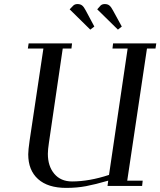

<svg xmlns="http://www.w3.org/2000/svg" viewBox="-20 -916 790 946"><path d="M117.2 -676.8 121.1 -702.1H335L332 -676.8H289.1L221.2 -213.9Q215.8 -178.2 215.8 -158.2Q215.8 -97.2 247.6 -59.6Q279.3 -22 335 -22Q419.4 -22 517.1 -54.2L608.9 -676.8H534.2L537.1 -702.1H750L746.1 -676.8H704.1L606.9 -25.9H683.1L680.2 0H509.8L513.2 -25.9Q449.2 -7.3 404.1 1.2Q358.9 9.8 306.2 9.8Q215.8 9.8 167.5 -33.7Q119.1 -77.1 119.1 -155.8Q119.1 -176.3 126 -224.1L193.8 -676.8ZM323.2 -870.1 341.8 -889.2Q349.6 -896 361.8 -896Q376 -896 384.8 -888.9Q393.6 -881.8 402.8 -863.8L444.8 -785.2L424.8 -770ZM459 -870.1 476.1 -889.2Q483.9 -896 496.1 -896Q510.3 -896 519 -888.9Q527.8 -881.8 537.1 -863.8L580.1 -785.2L561 -770Z"/></svg>

Font: Dehuti
Style: Bold-Italic
Weight: 700
Version: Version 1.2